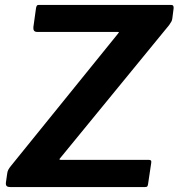

<svg xmlns="http://www.w3.org/2000/svg" viewBox="-20 -762 727 782"><path d="M23 0Q12 0 7.5 -4Q3 -8 4 -18L9 -53Q10 -63 13.5 -70Q17 -77 26 -88L459 -623Q464 -629 464.5 -630.5Q465 -632 457 -632H131Q114 -632 116 -652L127 -731Q129 -738 131 -740Q133 -742 139 -742H677Q689 -742 687 -727L682 -688Q681 -680 678.5 -675Q676 -670 669 -660L226 -119Q218 -111 227 -111H584Q592 -111 594.5 -108.5Q597 -106 596 -99L583 -12Q582 -5 579.5 -2.5Q577 0 568 0H23Z"/></svg>

Font: Libre Franklin Thin SemiBold
Style: Italic
Weight: 600
Italic angle: -8°
Version: Version 3.000